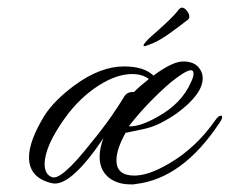

<svg xmlns="http://www.w3.org/2000/svg" viewBox="-20 -475 602 503"><path d="M321 8Q292 8 270 -6Q241 -26 241 -64Q241 -87 251 -113Q164 16 116 5Q56 -9 56 -63Q56 -106 97 -173Q110 -193 130 -213Q150 -233 176 -252Q243 -301 305 -301Q357 -301 382 -277Q432 -314 460 -314Q490 -314 503 -295Q511 -284 511 -270Q511 -228 443 -178Q423 -164 400.5 -152.5Q378 -141 352 -136L309 -127Q285 -84 285 -55Q285 -15 332 -15Q369 -15 422 -46Q493 -87 544 -160Q552 -172 559 -172Q562 -172 562 -168Q562 -163 555 -153Q458 -7 336 7Q332 8 328.5 8Q325 8 321 8ZM321 -144Q349 -144 393 -169Q456 -204 480 -259Q487 -273 487 -282Q487 -291 480 -291Q467 -291 427 -259Q398 -234 370.5 -205.5Q343 -177 318 -145Q317 -144 321 -144ZM116 -11Q140 -1 218 -100Q250 -139 271.5 -170Q293 -201 306 -223Q314 -235 331 -234Q340 -243 350 -251.5Q360 -260 370 -268Q353 -281 326 -281Q285 -281 237 -250Q189 -219 151 -167Q97 -92 97 -45Q97 -18 116 -11ZM358 -354Q356 -354 356 -356Q356 -360 371 -375Q394 -395 416.5 -416Q439 -437 449 -451Q453 -455 457 -455Q463 -455 469.5 -447Q476 -439 476 -431Q476 -427 473 -424Q450 -406 425 -388Q400 -370 381 -362Q362 -354 358 -354Z"/></svg>

Font: Ephesis
Style: Regular
Weight: 400
Designer: Robert E. Leuschke
Foundry: Robert E. Leuschke
Version: Version 1.010; ttfautohint (v1.8.3)